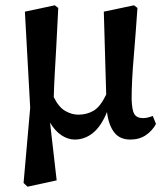

<svg xmlns="http://www.w3.org/2000/svg" viewBox="-20 -513 618 725"><path d="M69 178 94 -106 74 -469 187 -493 200 -483Q196 -398 192.5 -337Q189 -276 186.5 -230.5Q184 -185 183 -146Q202 -108 226.5 -94Q251 -80 276 -80Q308 -80 333.5 -95Q359 -110 381 -156L372 -469L486 -493L499 -483Q492 -381 486.5 -317Q481 -253 479 -212.5Q477 -172 477 -140Q478 -97 487.5 -82Q497 -67 520 -67Q530 -67 539.5 -69.5Q549 -72 557 -75L569 -45Q555 -19 530.5 -2.5Q506 14 472 14Q432 14 411 -13.5Q390 -41 384 -90Q362 -36 331 -11Q300 14 262 14Q237 14 212.5 -2Q188 -18 169 -50L194 168L84 192Z"/></svg>

Font: Source Serif Pro Semibold
Style: Regular
Weight: 600
Designer: Frank Grießhammer
Foundry: Adobe Systems Incorporated
Version: Version 3.000;hotconv 1.0.109;makeotfexe 2.5.65596